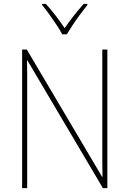

<svg xmlns="http://www.w3.org/2000/svg" viewBox="-20 -969 667 989"><path d="M533 0H510L121 -658H119Q120 -623 120 -591Q120 -559 120 -519V0H94V-714H118L506 -58H508Q507 -95 507 -132.5Q507 -170 507 -200V-714H533ZM301 -792Q289 -814 270.5 -842Q252 -870 232.5 -897Q213 -924 197 -943V-949H216Q241 -922 267 -888Q293 -854 313 -824Q356 -887 411 -949H430V-943Q413 -922 393 -895Q373 -868 355 -841Q337 -814 324 -792Z"/></svg>

Font: Noto Sans SemiCondensed Thin
Style: Regular
Weight: 100
Width: 4
Designer: Monotype Design Team
Foundry: Monotype Imaging Inc.
Version: Version 2.013; ttfautohint (v1.8.4.7-5d5b)